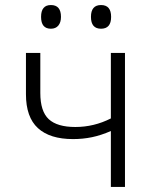

<svg xmlns="http://www.w3.org/2000/svg" viewBox="-20 -742 603 762"><path d="M420 0V-222Q381 -205 345 -197.5Q309 -190 270 -190Q178 -190 130.5 -233.5Q83 -277 83 -368V-532H140V-373Q140 -300 173.5 -269Q207 -238 279 -238Q353 -238 420 -272V-532H476V0ZM381 -628Q341 -628 341 -675Q341 -722 381 -722Q421 -722 421 -675Q421 -628 381 -628ZM182 -628Q143 -628 143 -675Q143 -722 182 -722Q222 -722 222 -675Q222 -653 211.5 -640.5Q201 -628 182 -628Z"/></svg>

Font: Noto Sans Mono SemiCondensed Light
Style: Regular
Weight: 300
Width: 4
Designer: Monotype Design Team
Foundry: Monotype Imaging Inc.
Version: Version 2.014; ttfautohint (v1.8.4.7-5d5b)